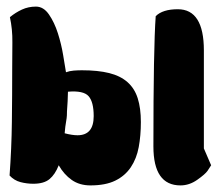

<svg xmlns="http://www.w3.org/2000/svg" viewBox="-20 -562 677 582"><path d="M9 -30Q15 -111 16 -192.5Q17 -274 17 -355Q17 -393 17.5 -433.5Q18 -474 10 -510Q27 -524 46.5 -533Q66 -542 89 -542Q112 -542 128.5 -518Q145 -494 155.5 -461Q166 -428 171.5 -394.5Q177 -361 180 -343Q191 -347 203.5 -348Q216 -349 228 -349Q277 -349 311 -340.5Q345 -332 366.5 -313Q388 -294 397.5 -264Q407 -234 407 -192Q407 -151 400.5 -116Q394 -81 376.5 -55Q359 -29 329.5 -14.5Q300 0 254 0Q221 0 197.5 -16.5Q174 -33 158 -61Q147 -33 130 -19Q113 -5 81 -5Q61 -5 42 -10Q23 -15 9 -30ZM445 -118Q445 -418 452 -513Q473 -534 519 -534Q598 -534 598 -409V-112L620 -61Q616 -54 609 -44Q602 -34 578 -17Q554 0 527 0Q445 0 445 -118ZM215 -152Q264 -152 264 -210Q264 -253 248.5 -270.5Q233 -288 186 -284Q186 -271 185 -255Q184 -239 183 -224Q183 -211 182 -204Q181 -197 180 -191Q179 -185 178 -178Q177 -171 176 -158Q199 -152 215 -152Z"/></svg>

Font: Chela One Cyrilic
Style: Regular
Weight: 400
Designer: Miguel Hernandez
Foundry: LatinoType
Version: Version 1.001